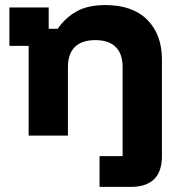

<svg xmlns="http://www.w3.org/2000/svg" viewBox="-20 -529 698 749"><path d="M368.3 200V80H458.3V-267.5Q458.3 -319.2 431.2 -345.8Q404.2 -372.5 351.7 -372.5Q299.2 -372.5 272.1 -345.8Q245 -319.2 245 -267.5V0H91.7V-350H16.7V-500H170V-416.7H205Q235 -460 278.8 -484.6Q322.5 -509.2 390.8 -509.2Q497.5 -509.2 554.6 -451.7Q611.7 -394.2 611.7 -297.5V80Q611.7 140.8 580.8 170.4Q550 200 491.7 200Z"/></svg>

Font: Funnel Display ExtraBold
Style: Regular
Weight: 800
Designer: NORD ID, Kristian Moeller
Foundry: Dicotype
Version: Version 1.000